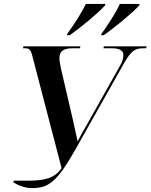

<svg xmlns="http://www.w3.org/2000/svg" viewBox="-20 -951 770 982"><path d="M499 -778 497 -771H511C565 -809 660 -887 692 -923L693 -931H593C573 -886 532 -824 499 -778ZM324 -778 323 -771H337C391 -809 484 -885 517 -923L519 -931H419C397 -884 358 -825 324 -778ZM48 -19C69 -5 104 11 143 11C225 11 269 -15 366 -187L614 -627C650 -691 672 -704 710 -704H727L730 -714H511L509 -704H553C592 -704 611 -692 611 -670C611 -656 607 -636 594 -615L428 -320C407 -285 392 -257 377 -228C369 -264 360 -307 351 -346L291 -604C288 -621 284 -639 284 -655C284 -689 305 -704 350 -704H389L391 -714H100L97 -704H110C135 -704 139 -692 150 -647L295 -91C260 -39 206 -27 125 -27H51Z"/></svg>

Font: Noto Serif Display SemiCondensed SemiBold
Style: Italic
Weight: 600
Width: 4
Italic angle: -12°
Designer: Monotype Design Team
Foundry: Monotype Imaging Inc.
Version: Version 2.009